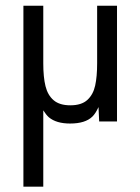

<svg xmlns="http://www.w3.org/2000/svg" viewBox="-20 -436 503 689"><path d="M64 233.9V-415.5H135.3V-208.5Q135.3 -159.2 143.3 -126.7Q151.4 -94.2 172.6 -76.2Q193.8 -58.1 232.4 -58.1Q272.5 -58.1 293.5 -77.4Q314.5 -96.7 321.5 -128.9Q328.6 -161.1 328.6 -209V-415.5H399.9V0H335.9L333.5 -51.8Q322.8 -28.3 311.5 -17.6Q286.1 7.3 231.4 7.3Q182.1 7.3 155.3 -15.1Q145.5 -23.9 135.3 -40V233.9Z"/></svg>

Font: NMS Futura Pro Book
Style: Regular
Weight: 400
Designer: Blend3rman
Version: Version 0.1